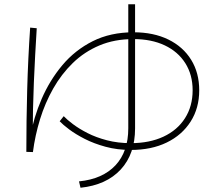

<svg xmlns="http://www.w3.org/2000/svg" viewBox="-20 -826 1040 904"><path d="M135 -110 104 -111Q104 -257 108 -403Q112 -549 122 -696L153 -693Q145 -568 139.5 -439Q134 -310 134 -180H122Q138 -272 176 -360Q214 -448 273.5 -519Q333 -590 416.5 -632Q500 -674 609 -674Q703 -674 772.5 -640Q842 -606 880 -544.5Q918 -483 918 -401Q918 -317 877.5 -253.5Q837 -190 765 -155Q693 -120 596 -120Q532 -120 477 -135Q422 -150 379 -172Q336 -194 306 -216.5Q276 -239 261 -255L280 -279Q295 -263 323.5 -241.5Q352 -220 392 -199.5Q432 -179 483.5 -165.5Q535 -152 596 -152Q684 -152 749.5 -182.5Q815 -213 851 -269.5Q887 -326 887 -401Q887 -474 852.5 -528.5Q818 -583 755.5 -612.5Q693 -642 608 -642Q519 -642 448 -612Q377 -582 323 -529.5Q269 -477 230.5 -409Q192 -341 168.5 -264.5Q145 -188 135 -110ZM359 58 352 28Q463 17 523.5 -47.5Q584 -112 584 -222V-806H616V-222Q616 -101 548.5 -28Q481 45 359 58Z"/></svg>

Font: Murecho Thin ExtraLight
Style: Regular
Weight: 250
Version: Version 1.010